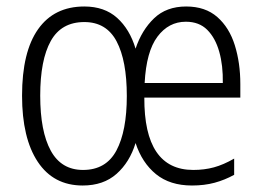

<svg xmlns="http://www.w3.org/2000/svg" viewBox="-20 -562 809 592"><path d="M554 -542Q613 -542 650 -509.5Q687 -477 704 -422.5Q721 -368 721 -303V-261H425Q424 -38 576 -38Q610 -38 639.5 -46Q669 -54 702 -73V-23Q673 -7 641.5 1.5Q610 10 572 10Q504 10 461 -25Q418 -60 398 -121Q380 -62 339.5 -26Q299 10 235 10Q145 10 96.5 -63Q48 -136 48 -267Q48 -402 97.5 -472Q147 -542 240 -542Q302 -542 341 -507Q380 -472 398 -412Q417 -469 455 -505.5Q493 -542 554 -542ZM553 -495Q500 -495 465.5 -449Q431 -403 426 -306H667Q668 -360 656 -402.5Q644 -445 619 -470Q594 -495 553 -495ZM240 -494Q169 -494 136.5 -435.5Q104 -377 104 -267Q104 -157 136.5 -97.5Q169 -38 236 -38Q307 -38 339 -98Q371 -158 371 -266Q371 -375 339.5 -434.5Q308 -494 240 -494Z"/></svg>

Font: Noto Sans Devanagari UI Condensed Light
Style: Regular
Weight: 300
Width: 3
Designer: Jelle Bosma - Monotype Design Team
Foundry: Monotype Imaging Inc.
Version: Version 2.004; ttfautohint (v1.8.4.7-5d5b)